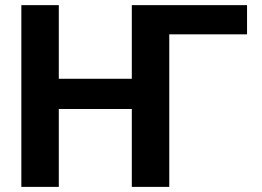

<svg xmlns="http://www.w3.org/2000/svg" viewBox="-20 -731 1025 751"><path d="M210 -422.9H495.6V-710.9H946.3V-596.7H642.1V0H495.6V-304.7H210V0H63.5V-710.9H210Z"/></svg>

Font: MAUL Bold
Style: Bold
Weight: 700
Designer: MAUL
Version: Version 1.0; 2020; ttfautohint (v1.8.3)